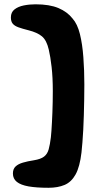

<svg xmlns="http://www.w3.org/2000/svg" viewBox="-20 -660 440 901"><path d="M207.9 221.2Q151.5 221.2 114.4 214.8Q77.4 208.2 59 193.5Q40.6 178.8 40.6 154.2Q40.6 132.9 53.1 121.2Q65.5 109.5 87.8 103Q110 96.5 139.4 92Q171.4 86.8 186.8 74.8Q202.2 62.9 208.4 40.9Q214.6 18.9 218.8 -16.2Q220.2 -28.5 221.4 -46.4Q222.6 -64.4 223.8 -86.2Q225 -108.1 225.9 -132.4Q226.9 -156.8 227.3 -182.2Q227.8 -207.6 227.8 -232.5Q227.8 -296.2 222.2 -345.5Q216.6 -394.8 208.9 -427.1Q198.8 -471.1 176.9 -489.4Q155 -507.6 114.4 -517.8Q85.1 -525.1 66.7 -531.8Q48.2 -538.5 39.7 -548.9Q31.1 -559.2 31.1 -578.1Q31.1 -602.6 48.2 -615.9Q65.2 -629.2 91.7 -634.5Q118.1 -639.8 146.6 -639.8Q212.5 -639.8 254.2 -622.2Q295.9 -604.6 320.6 -572.9Q343.4 -547.4 355.1 -499.9Q366.8 -452.4 371.2 -391.2Q375.8 -330.1 375.8 -263.9Q375.8 -227.5 375.1 -190.8Q374.4 -154 373.4 -118.8Q372.4 -83.5 370.7 -51.2Q369 -19 366.8 8Q364.6 35 362.4 55.5Q354.6 122.6 334.8 158.5Q314.9 194.4 283.1 207.8Q251.2 221.2 207.9 221.2Z"/></svg>

Font: Gluten Thin
Style: Regular
Weight: 100
Designer: Tyler Finck
Foundry: Etcetera Type Company
Version: Version 1.300